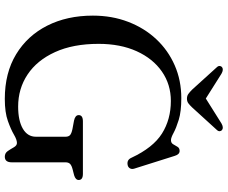

<svg xmlns="http://www.w3.org/2000/svg" viewBox="-94 -835 947 799"><g transform="rotate(90 379.5 -435.5)"><path d="M655.5 -11Q655.5 18 632 18Q617 18 608.5 5.5Q600 -7 592.8 -19.8Q585.5 -32.5 575 -32.5Q561.5 -32.5 540.2 -20Q519 -7.5 483.5 5.2Q448 18 391.5 18Q283.5 18 206 -29Q128.5 -76 86.8 -158.5Q45 -241 45 -348.5Q45 -428 70.8 -495.2Q96.5 -562.5 142.8 -612Q189 -661.5 251.8 -689Q314.5 -716.5 388.5 -716.5Q444 -716.5 478.8 -705.8Q513.5 -695 533.2 -684.2Q553 -673.5 563 -673.5Q575 -673.5 580.2 -682.5Q585.5 -691.5 590.8 -700.5Q596 -709.5 608 -709.5Q622.5 -709.5 628.5 -689.5L682 -520Q685 -510 680.2 -502.2Q675.5 -494.5 665.5 -493Q645 -489.5 636.5 -509Q594.5 -599 535.8 -636Q477 -673 400 -673Q331.5 -673 277.8 -635.8Q224 -598.5 193.2 -530.8Q162.5 -463 162.5 -372.5Q162.5 -266 196.8 -191Q231 -116 290 -76.8Q349 -37.5 423.5 -37.5Q482 -37.5 515.5 -57Q549 -76.5 549 -111.5V-234.5Q549 -247 542.5 -253.2Q536 -259.5 517 -263.5L482 -270Q459 -275 459 -289.5Q459 -307 485 -307H703.5Q729 -307 729 -289.5Q729 -276.5 709.5 -270.5L686 -264.5Q669.5 -260.5 662.5 -254Q655.5 -247.5 655.5 -234.5ZM427 -761.5Q417.5 -751.5 409.8 -745.8Q402 -740 390.5 -740Q379 -740 371 -745.8Q363 -751.5 353 -761.5L261 -863Q254 -870 254.5 -876.2Q255 -882.5 259.5 -886Q269.5 -893.5 287 -883.5L390 -818.5L493.5 -883.5Q511 -893.5 521 -886Q525.5 -882.5 526 -876.2Q526.5 -870 519.5 -863Z"/></g></svg>

Font: Fraunces 9pt
Style: Regular
Weight: 400
Version: Version 1.000;[b76b70a41]